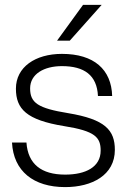

<svg xmlns="http://www.w3.org/2000/svg" viewBox="-20 -752 518 784"><path d="M246 12C356 12 449 -37 449 -140C449 -221 409 -265 258 -290C135 -310 103 -332 103 -391C103 -450 160 -482 233 -482C324 -482 376 -445 380 -360H438C435 -468 364 -532 233 -532C124 -532 45 -478 45 -390C45 -307 88 -262 242 -237C369 -217 391 -191 391 -137C391 -70 330 -39 246 -39C149 -39 94 -82 88 -170H29C35 -53 117 12 246 12ZM213 -586H265L395 -732H319Z"/></svg>

Font: Aspekta 250
Style: Regular
Weight: 250
Designer: Ivo Dolenc
Version: Version 2.000